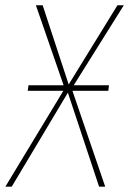

<svg xmlns="http://www.w3.org/2000/svg" viewBox="-44 -701 485 721"><path d="M420.9 -681.2 232.9 -380.9H365.2L362.8 -359.9H228L351.1 0H328.1L210.9 -353L0 0H-23.9L193.8 -359.9H60.1L63 -380.9H194.8L90.8 -681.2H116.2L213.9 -383.8L397 -681.2Z"/></svg>

Font: Fira Sans Compressed Thin
Style: Italic
Weight: 100
Width: 3
Italic angle: -8°
Designer: Carrois Corporate & Edenspiekermann AG
Foundry: Carrois Corporate GbR & Edenspiekermann AG
Version: Version 4.203;PS 004.203;hotconv 1.0.88;makeotf.lib2.5.64775